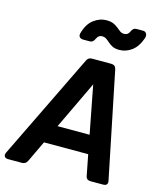

<svg xmlns="http://www.w3.org/2000/svg" viewBox="-156 -1102 1009 1204"><g transform="rotate(15 349.0 -500.5)"><path d="M13 0Q-4 0 -10.5 -10Q-17 -20 -10 -36L324 -723Q334 -745 358 -745H483Q510 -745 516 -718L656 -33Q663 0 629 0H548Q520 0 516 -27L490 -160H203L138 -23Q127 0 103 0ZM259 -280H467L407 -591ZM509 -842Q481 -842 464 -850.5Q447 -859 435.5 -869.5Q424 -880 412 -888.5Q400 -897 383 -897Q360 -897 349 -872Q343 -859 335.5 -852.5Q328 -846 315 -846H274Q258 -846 250 -855Q242 -864 246 -880Q263 -942 301.5 -971.5Q340 -1001 385 -1001Q413 -1001 430.5 -993Q448 -985 460.5 -974.5Q473 -964 484.5 -955.5Q496 -947 512 -947Q537 -947 547 -972Q553 -984 560 -990.5Q567 -997 581 -997H622Q637 -997 644.5 -984.5Q652 -972 644 -951Q625 -896 588 -869Q551 -842 509 -842Z"/></g></svg>

Font: Pitagon Sans Text Bold
Style: Italic
Weight: 700
Italic angle: -8°
Designer: Travis Tran
Foundry: Pitagon
Version: Version 1.001; ttfautohint (v1.8.4.7-5d5b);gftools[0.9.26]